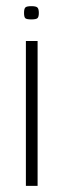

<svg xmlns="http://www.w3.org/2000/svg" viewBox="-20 -603 205 623"><path d="M64 0V-470H102V0ZM82 -540Q66 -540 62 -544Q58 -548 58 -561Q58 -574 62 -578.5Q66 -583 82 -583Q97 -583 101.5 -578.5Q106 -574 106 -561Q106 -548 101.5 -544Q97 -540 82 -540Z"/></svg>

Font: Smooch Sans Thin Light
Style: Regular
Weight: 300
Version: Version 1.010